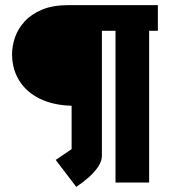

<svg xmlns="http://www.w3.org/2000/svg" viewBox="-20 -711 696 748"><path d="M277 17 197 -88 259 -130V-299Q187 -301 135 -326.5Q83 -352 55 -397Q27 -442 27 -500Q27 -532 38.5 -565.5Q50 -599 76 -627.5Q102 -656 144 -673.5Q186 -691 246 -691H595V-591H561V0H430V-591H377V-104Q377 -84 363 -62.5Q349 -41 326 -20.5Q303 0 277 17Z"/></svg>

Font: Kreon Light
Style: Regular
Weight: 300
Designer: Julia Petretta
Foundry: Julia Petretta and Eli Heuer
Version: Version 2.002